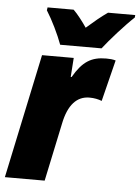

<svg xmlns="http://www.w3.org/2000/svg" viewBox="-55 -809 621 851"><g transform="rotate(5 255.5 -383.0)"><path d="M192 -606H376C407 -646 470 -717 511 -755L512 -766H391C362 -746 331 -720 298 -691C282 -715 256 -749 238 -766H122L120 -753C146 -712 176 -650 192 -606ZM-1 0H176L231 -260C248 -343 286 -384 342 -384C363 -384 382 -380 397 -374L443 -558C430 -562 415 -563 401 -563C335 -563 296 -539 255 -468H251L257 -553H116Z"/></g></svg>

Font: Noto Sans UI SemiCondensed Black
Style: Italic
Weight: 900
Width: 4
Italic angle: -372°
Designer: Monotype Design Team
Foundry: Monotype Imaging Inc.
Version: Version 1.901